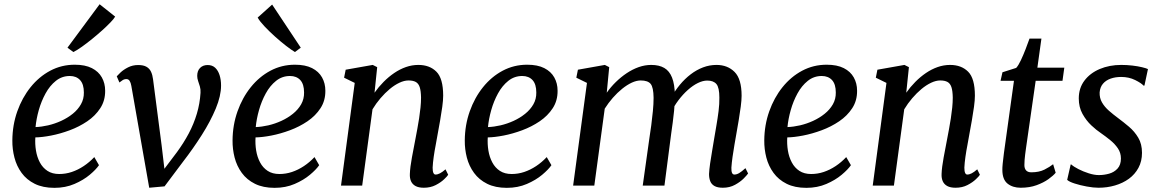

<svg xmlns="http://www.w3.org/2000/svg" viewBox="-20 -872 5443 902"><path d="M445 -96Q431.5 -76 401.8 -51Q372 -26 329.8 -7.8Q287.5 10.5 235.5 10.5Q181.5 10.5 143.2 -8.5Q105 -27.5 81.5 -59.8Q58 -92 47.8 -131.8Q37.5 -171.5 38 -212.5Q38.5 -284.5 61.2 -348.8Q84 -413 123.5 -462.2Q163 -511.5 216 -539.8Q269 -568 331 -568Q380 -568 411.5 -552Q443 -536 458.5 -508.2Q474 -480.5 474 -446Q474.5 -399.5 451.2 -363.8Q428 -328 390 -302.2Q352 -276.5 307.5 -260Q263 -243.5 220.2 -235.2Q177.5 -227 146 -226.5Q144 -195 149 -164.5Q154 -134 167.2 -109Q180.5 -84 203 -69.2Q225.5 -54.5 258 -54.5Q288.5 -54.5 317.5 -64.2Q346.5 -74 373.2 -91.8Q400 -109.5 423 -134ZM308 -515Q271 -515 242.5 -492.2Q214 -469.5 194 -433Q174 -396.5 162.2 -354.8Q150.5 -313 147 -275Q175 -276 206.2 -283.2Q237.5 -290.5 267.5 -304.2Q297.5 -318 321.8 -337.5Q346 -357 360.2 -382Q374.5 -407 374 -437.5Q374 -476.5 356.2 -495.8Q338.5 -515 308 -515ZM297 -648 448 -852 521 -794Q515.5 -784 499.2 -767Q483 -750 460.5 -729.8Q438 -709.5 413 -689.2Q388 -669 365 -652.5Q342 -636 324.5 -627.5Z M597 -468.5Q594.5 -483.5 589 -492Q583.5 -500.5 574 -500.5Q563.5 -500.5 555.5 -495Q547.5 -489.5 541 -484.5L528.5 -513.5Q532.5 -518.5 546.2 -531.5Q560 -544.5 581.5 -555.5Q603 -566.5 629 -566.5Q654 -566.5 668.2 -558.2Q682.5 -550 689.5 -535Q696.5 -520 699 -499.5L739.5 -187.5L757.5 -35.5L725.5 -43.5L811.5 -157.5Q843 -200.5 866.8 -245.2Q890.5 -290 904.8 -337.8Q919 -385.5 922 -436Q923 -452.5 919 -465.8Q915 -479 910.8 -491.2Q906.5 -503.5 906.5 -515.5Q906.5 -539.5 920 -553Q933.5 -566.5 955.5 -566.5Q977 -566.5 990.8 -553.8Q1004.5 -541 1011.5 -519.2Q1018.5 -497.5 1018.5 -470Q1018.5 -422 993.8 -362.2Q969 -302.5 928.2 -238.2Q887.5 -174 840 -112.5L753 3.5L681 10L649 -172Z M1479.5 -96Q1466 -76 1436.2 -51Q1406.5 -26 1364.2 -7.8Q1322 10.5 1270 10.5Q1216 10.5 1177.8 -8.5Q1139.5 -27.5 1116 -59.8Q1092.5 -92 1082.2 -131.8Q1072 -171.5 1072.5 -212.5Q1073 -284.5 1095.8 -348.8Q1118.5 -413 1158 -462.2Q1197.5 -511.5 1250.5 -539.8Q1303.5 -568 1365.5 -568Q1414.5 -568 1446 -552Q1477.5 -536 1493 -508.2Q1508.5 -480.5 1508.5 -446Q1509 -399.5 1485.8 -363.8Q1462.5 -328 1424.5 -302.2Q1386.5 -276.5 1342 -260Q1297.5 -243.5 1254.8 -235.2Q1212 -227 1180.5 -226.5Q1178.5 -195 1183.5 -164.5Q1188.5 -134 1201.8 -109Q1215 -84 1237.5 -69.2Q1260 -54.5 1292.5 -54.5Q1323 -54.5 1352 -64.2Q1381 -74 1407.8 -91.8Q1434.5 -109.5 1457.5 -134ZM1342.5 -515Q1305.5 -515 1277 -492.2Q1248.5 -469.5 1228.5 -433Q1208.5 -396.5 1196.8 -354.8Q1185 -313 1181.5 -275Q1209.5 -276 1240.8 -283.2Q1272 -290.5 1302 -304.2Q1332 -318 1356.2 -337.5Q1380.5 -357 1394.8 -382Q1409 -407 1408.5 -437.5Q1408.5 -476.5 1390.8 -495.8Q1373 -515 1342.5 -515ZM1365.5 -627.5Q1349.5 -637 1324.2 -656.5Q1299 -676 1272 -700.2Q1245 -724.5 1222.8 -748Q1200.5 -771.5 1190.5 -789.5L1258.5 -850.5L1393 -648Z M1739.5 -436.5Q1758.5 -463.5 1782 -487.2Q1805.5 -511 1832 -529Q1858.5 -547 1887 -557Q1915.5 -567 1945.5 -567Q1998.5 -567 2030.2 -535.2Q2062 -503.5 2062 -422.5Q2062 -401.5 2057.8 -370.5Q2053.5 -339.5 2047.8 -306.8Q2042 -274 2037 -247Q2033 -221.5 2027.2 -192.5Q2021.5 -163.5 2017.5 -135.2Q2013.5 -107 2012.5 -84.5Q2012.5 -67.5 2016 -59.8Q2019.5 -52 2026 -52Q2036 -52 2047 -57.8Q2058 -63.5 2073 -76.5L2085.5 -51Q2082 -44.5 2066.5 -29.8Q2051 -15 2026.8 -2.5Q2002.5 10 1971 10Q1947 10 1932.2 2Q1917.5 -6 1911 -20.5Q1904.5 -35 1905.5 -55Q1906 -70.5 1908.5 -90.2Q1911 -110 1915.2 -132.5Q1919.5 -155 1923.8 -177.8Q1928 -200.5 1932 -221Q1936 -242 1940.5 -266.2Q1945 -290.5 1949 -316.2Q1953 -342 1955.5 -366.8Q1958 -391.5 1958 -413.5Q1957.5 -445 1951.8 -462.5Q1946 -480 1933.2 -487Q1920.5 -494 1899 -494Q1879 -494 1856.2 -483.2Q1833.5 -472.5 1811 -453.8Q1788.5 -435 1767.5 -410.5Q1746.5 -386 1730 -358.5L1681.5 0H1582L1646.5 -482.5L1596.5 -507L1604 -544.5L1731 -567L1752 -556.5Z M2570.5 -96Q2557 -76 2527.2 -51Q2497.5 -26 2455.2 -7.8Q2413 10.5 2361 10.5Q2307 10.5 2268.8 -8.5Q2230.5 -27.5 2207 -59.8Q2183.5 -92 2173.2 -131.8Q2163 -171.5 2163.5 -212.5Q2164 -284.5 2186.8 -348.8Q2209.5 -413 2249 -462.2Q2288.5 -511.5 2341.5 -539.8Q2394.5 -568 2456.5 -568Q2505.5 -568 2537 -552Q2568.5 -536 2584 -508.2Q2599.5 -480.5 2599.5 -446Q2600 -399.5 2576.8 -363.8Q2553.5 -328 2515.5 -302.2Q2477.5 -276.5 2433 -260Q2388.5 -243.5 2345.8 -235.2Q2303 -227 2271.5 -226.5Q2269.5 -195 2274.5 -164.5Q2279.5 -134 2292.8 -109Q2306 -84 2328.5 -69.2Q2351 -54.5 2383.5 -54.5Q2414 -54.5 2443 -64.2Q2472 -74 2498.8 -91.8Q2525.5 -109.5 2548.5 -134ZM2433.5 -515Q2396.5 -515 2368 -492.2Q2339.5 -469.5 2319.5 -433Q2299.5 -396.5 2287.8 -354.8Q2276 -313 2272.5 -275Q2300.5 -276 2331.8 -283.2Q2363 -290.5 2393 -304.2Q2423 -318 2447.2 -337.5Q2471.5 -357 2485.8 -382Q2500 -407 2499.5 -437.5Q2499.5 -476.5 2481.8 -495.8Q2464 -515 2433.5 -515Z M2842 -556.5 2830.5 -436.5Q2849 -463 2873 -486.5Q2897 -510 2924.2 -528.2Q2951.5 -546.5 2980.8 -556.8Q3010 -567 3039.5 -567Q3076.5 -567 3100.8 -552.8Q3125 -538.5 3137.2 -507.5Q3149.5 -476.5 3150.5 -426.5Q3150.5 -421.5 3150.2 -416Q3150 -410.5 3149.8 -404.8Q3149.5 -399 3149 -393L3133 -413.5Q3151 -446 3174.2 -474Q3197.5 -502 3225 -523Q3252.5 -544 3283 -555.5Q3313.5 -567 3346 -567Q3398 -567 3431 -534Q3464 -501 3464 -422Q3464 -401.5 3460 -371Q3456 -340.5 3450.5 -307.8Q3445 -275 3440 -247Q3435.5 -221.5 3430.5 -192.5Q3425.5 -163.5 3421.5 -135.5Q3417.5 -107.5 3416 -84.5Q3415.5 -67.5 3419 -59.8Q3422.5 -52 3430 -52Q3441 -52 3452.8 -59Q3464.5 -66 3482 -82L3494.5 -57Q3489.5 -49.5 3473.8 -33.5Q3458 -17.5 3433 -3.8Q3408 10 3376 10Q3351 10 3336.8 2Q3322.5 -6 3316.8 -20.5Q3311 -35 3311 -54.5Q3312 -75 3316 -103.5Q3320 -132 3325.5 -163.2Q3331 -194.5 3335.5 -223Q3340 -250.5 3345.8 -283.5Q3351.5 -316.5 3355.8 -350.2Q3360 -384 3359.5 -413.5Q3359.5 -460.5 3345.8 -477Q3332 -493.5 3302.5 -493.5Q3282 -493.5 3258.5 -482Q3235 -470.5 3211.5 -449.5Q3188 -428.5 3167.2 -401Q3146.5 -373.5 3131.5 -342L3150.5 -401.5Q3149.5 -378.5 3146.8 -351.2Q3144 -324 3140.5 -297Q3137 -270 3133.5 -246.5L3101.5 0H2999.5L3030.5 -221Q3035 -249 3039.5 -282.8Q3044 -316.5 3047.2 -350.2Q3050.5 -384 3050.5 -412.5Q3050 -461.5 3036.8 -477.8Q3023.5 -494 2990 -494Q2970.5 -494 2948.2 -483.8Q2926 -473.5 2903 -455Q2880 -436.5 2859 -412.5Q2838 -388.5 2821 -361.5L2772 0H2672.5L2737.5 -482.5L2687.5 -507L2695 -544.5L2821.5 -567Z M3977.5 -96Q3964 -76 3934.2 -51Q3904.5 -26 3862.2 -7.8Q3820 10.5 3768 10.5Q3714 10.5 3675.8 -8.5Q3637.5 -27.5 3614 -59.8Q3590.5 -92 3580.2 -131.8Q3570 -171.5 3570.5 -212.5Q3571 -284.5 3593.8 -348.8Q3616.5 -413 3656 -462.2Q3695.5 -511.5 3748.5 -539.8Q3801.5 -568 3863.5 -568Q3912.5 -568 3944 -552Q3975.5 -536 3991 -508.2Q4006.5 -480.5 4006.5 -446Q4007 -399.5 3983.8 -363.8Q3960.5 -328 3922.5 -302.2Q3884.5 -276.5 3840 -260Q3795.5 -243.5 3752.8 -235.2Q3710 -227 3678.5 -226.5Q3676.5 -195 3681.5 -164.5Q3686.5 -134 3699.8 -109Q3713 -84 3735.5 -69.2Q3758 -54.5 3790.5 -54.5Q3821 -54.5 3850 -64.2Q3879 -74 3905.8 -91.8Q3932.5 -109.5 3955.5 -134ZM3840.5 -515Q3803.5 -515 3775 -492.2Q3746.5 -469.5 3726.5 -433Q3706.5 -396.5 3694.8 -354.8Q3683 -313 3679.5 -275Q3707.5 -276 3738.8 -283.2Q3770 -290.5 3800 -304.2Q3830 -318 3854.2 -337.5Q3878.5 -357 3892.8 -382Q3907 -407 3906.5 -437.5Q3906.5 -476.5 3888.8 -495.8Q3871 -515 3840.5 -515Z M4237.5 -436.5Q4256.5 -463.5 4280 -487.2Q4303.5 -511 4330 -529Q4356.5 -547 4385 -557Q4413.5 -567 4443.5 -567Q4496.5 -567 4528.2 -535.2Q4560 -503.5 4560 -422.5Q4560 -401.5 4555.8 -370.5Q4551.5 -339.5 4545.8 -306.8Q4540 -274 4535 -247Q4531 -221.5 4525.2 -192.5Q4519.5 -163.5 4515.5 -135.2Q4511.5 -107 4510.5 -84.5Q4510.5 -67.5 4514 -59.8Q4517.5 -52 4524 -52Q4534 -52 4545 -57.8Q4556 -63.5 4571 -76.5L4583.5 -51Q4580 -44.5 4564.5 -29.8Q4549 -15 4524.8 -2.5Q4500.5 10 4469 10Q4445 10 4430.2 2Q4415.5 -6 4409 -20.5Q4402.5 -35 4403.5 -55Q4404 -70.5 4406.5 -90.2Q4409 -110 4413.2 -132.5Q4417.5 -155 4421.8 -177.8Q4426 -200.5 4430 -221Q4434 -242 4438.5 -266.2Q4443 -290.5 4447 -316.2Q4451 -342 4453.5 -366.8Q4456 -391.5 4456 -413.5Q4455.5 -445 4449.8 -462.5Q4444 -480 4431.2 -487Q4418.5 -494 4397 -494Q4377 -494 4354.2 -483.2Q4331.5 -472.5 4309 -453.8Q4286.5 -435 4265.5 -410.5Q4244.5 -386 4228 -358.5L4179.5 0H4080L4144.5 -482.5L4094.5 -507L4102 -544.5L4229 -567L4250 -556.5Z M4800 -175.5Q4797.5 -158.5 4796 -145.5Q4794.5 -132.5 4793.5 -121Q4792.5 -109.5 4792.5 -96.5Q4792.5 -80 4800.8 -71.2Q4809 -62.5 4825 -62.5Q4861.5 -62.5 4886.8 -75.2Q4912 -88 4927.5 -100.5L4939.5 -60.5Q4928 -46.5 4905.2 -30.2Q4882.5 -14 4849.8 -2Q4817 10 4775 10Q4737.5 10 4713.2 -9.5Q4689 -29 4689 -74Q4689 -79 4689.2 -86Q4689.5 -93 4690.5 -102.5Q4691.5 -112 4693 -124.5Q4694.5 -137 4696.5 -154L4743.5 -492.5H4680.5L4689.5 -532.5L4754 -553Q4764.5 -564.5 4776 -589Q4787.5 -613.5 4798.2 -641.2Q4809 -669 4816.5 -690.5H4872.5L4853.5 -554H4980L4971.5 -492.5H4845.5Z M5356.5 -470H5352Q5342 -481.5 5312.8 -496Q5283.5 -510.5 5247 -510.5Q5219.5 -510.5 5197.2 -502.5Q5175 -494.5 5161.5 -478.5Q5148 -462.5 5146 -438Q5145 -412 5157 -391Q5169 -370 5189.5 -352Q5210 -334 5233 -317Q5258 -298.5 5284 -276.5Q5310 -254.5 5327.5 -225Q5345 -195.5 5345 -154Q5345 -114.5 5328.5 -83.8Q5312 -53 5283.5 -32.2Q5255 -11.5 5218.2 -0.8Q5181.5 10 5140.5 10Q5116.5 10 5085.5 4.2Q5054.5 -1.5 5028.8 -9.8Q5003 -18 4993.5 -27L5010 -99.5H5012.5Q5024 -89 5046.5 -77.5Q5069 -66 5094.8 -57.8Q5120.5 -49.5 5142.5 -49.5Q5167 -49.5 5190.8 -56.2Q5214.5 -63 5230.2 -80.2Q5246 -97.5 5246 -127.5Q5246 -154 5231.8 -175Q5217.5 -196 5196 -213.5Q5174.5 -231 5151.5 -247Q5131 -260.5 5107 -283Q5083 -305.5 5065.5 -337Q5048 -368.5 5048 -409.5Q5048 -458 5074.5 -493.2Q5101 -528.5 5146.5 -547.8Q5192 -567 5247.5 -567Q5274 -567 5299.8 -564Q5325.5 -561 5345.2 -556.2Q5365 -551.5 5373 -547.5Z"/></svg>

Font: Merriweather 20pt
Style: Italic
Weight: 400
Italic angle: -7.8°
Version: Version 2.101